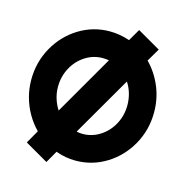

<svg xmlns="http://www.w3.org/2000/svg" viewBox="-118 -871 1006 1042"><g transform="rotate(15 385.0 -350.0)"><path d="M105 -14 147 -88Q114 -121.5 90 -163Q66 -204.5 53 -252Q40 -299.5 40 -350Q40 -448.5 86.5 -531.8Q133 -615 212.2 -664Q291.5 -713 385 -713Q441.5 -713 497 -694L536 -761L666 -686L623 -613Q673.5 -561.5 701.8 -493.8Q730 -426 730 -350Q730 -251.5 683.5 -168.2Q637 -85 557.8 -36Q478.5 13 385 13Q328 13 274 -7L235 61ZM420 -560Q411.5 -561.5 402.8 -562.2Q394 -563 385 -563Q332.5 -563 287.5 -534.2Q242.5 -505.5 216.2 -456.5Q190 -407.5 190 -350Q190 -316 199.8 -284.5Q209.5 -253 227 -226ZM385 -137Q437.5 -137 482.5 -165.8Q527.5 -194.5 553.8 -243.5Q580 -292.5 580 -350Q580 -384 570.8 -415.8Q561.5 -447.5 544 -474L351 -141Q359 -139 367.5 -138Q376 -137 385 -137Z"/></g></svg>

Font: Urbanist
Style: Regular
Weight: 400
Designer: Corey Hu
Foundry: Corey Hu
Version: Version 1.2; befe77262ef67d88f1d94aa3d2e49ef1327b4483